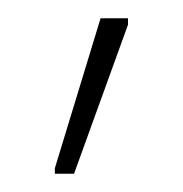

<svg xmlns="http://www.w3.org/2000/svg" viewBox="-20 -796 200 210"><path d="M40 -606V-612L90 -776H120V-769L61 -606Z"/></svg>

Font: Noto Sans Thin
Style: Regular
Weight: 100
Designer: Monotype Design Team
Foundry: Monotype Imaging Inc.
Version: Version 2.007